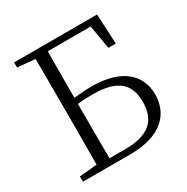

<svg xmlns="http://www.w3.org/2000/svg" viewBox="-165 -869 987 1012"><g transform="rotate(-30 328.5 -363.0)"><path d="M237 -37C236 -136 236 -236 236 -336V-368C266 -372 296 -373 331 -373C485 -373 538 -310 538 -208C538 -94 475 -37 333 -37ZM498 -688 523 -544H568L559 -726H54V-695L161 -685C162 -588 162 -490 162 -392V-336C162 -237 162 -139 161 -42L54 -32V0H343C532 0 614 -91 614 -209C614 -328 526 -412 347 -412C310 -412 273 -410 236 -405C236 -503 236 -597 237 -688Z"/></g></svg>

Font: Noto Serif CJK JP Light
Style: Regular
Weight: 300
Designer: Ryoko NISHIZUKA 西塚涼子 (kana & ideographs); Frank Grießhammer (Latin, Greek & Cyrillic); Wenlong ZHANG 张文龙 (bopomofo); San
Foundry: Adobe Systems Incorporated
Version: Version 1.001;PS 1.001;hotconv 16.6.54;makeotf.lib2.5.65590